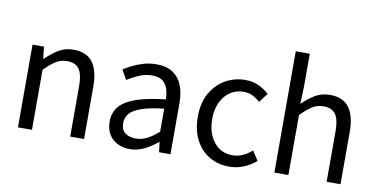

<svg xmlns="http://www.w3.org/2000/svg" viewBox="-76 -1012 2442 1241"><g transform="rotate(10 1145.0 -391.5)"><path d="M92 0V-543H167L176 -464H178Q217 -503 260.5 -530Q304 -557 360 -557Q446 -557 486 -502.5Q526 -448 526 -344V0H435V-332Q435 -409 410.5 -443Q386 -477 332 -477Q290 -477 257 -456Q224 -435 184 -394V0Z M827 13Q782 13 746 -5Q710 -23 689.5 -57.5Q669 -92 669 -141Q669 -230 748.5 -277.5Q828 -325 1002 -344Q1002 -379 992.5 -410.5Q983 -442 959 -461.5Q935 -481 890 -481Q843 -481 801.5 -462.5Q760 -444 727 -423L692 -486Q717 -502 750 -518.5Q783 -535 822 -546Q861 -557 905 -557Q971 -557 1012.5 -529Q1054 -501 1073.5 -451.5Q1093 -402 1093 -334V0H1018L1010 -65H1007Q969 -33 923.5 -10Q878 13 827 13ZM853 -61Q892 -61 927.5 -79Q963 -97 1002 -132V-283Q911 -273 857 -254.5Q803 -236 780 -209.5Q757 -183 757 -147Q757 -100 785 -80.5Q813 -61 853 -61Z M1479 13Q1407 13 1349.5 -20.5Q1292 -54 1258.5 -117.5Q1225 -181 1225 -271Q1225 -362 1261 -425.5Q1297 -489 1357 -523Q1417 -557 1486 -557Q1539 -557 1577.5 -538Q1616 -519 1644 -493L1598 -433Q1575 -454 1548.5 -467Q1522 -480 1490 -480Q1441 -480 1402 -454Q1363 -428 1341 -381Q1319 -334 1319 -271Q1319 -209 1340.5 -162Q1362 -115 1399.5 -89Q1437 -63 1487 -63Q1525 -63 1557 -78.5Q1589 -94 1615 -117L1655 -55Q1618 -23 1573 -5Q1528 13 1479 13Z M1775 0V-796H1867V-578L1863 -466Q1901 -504 1944 -530.5Q1987 -557 2043 -557Q2129 -557 2169 -502.5Q2209 -448 2209 -344V0H2118V-332Q2118 -409 2093.5 -443Q2069 -477 2015 -477Q1973 -477 1940 -456Q1907 -435 1867 -394V0Z"/></g></svg>

Font: Noto Sans HK Thin
Style: Regular
Weight: 400
Version: Version 2.004-H2;hotconv 1.0.118;makeotfexe 2.5.65603